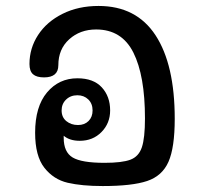

<svg xmlns="http://www.w3.org/2000/svg" viewBox="-20 -624 689 645"><path d="M567 -225Q567 -128 546 -80.5Q525 -33 474.5 -16Q424 1 325 1Q255 1 207.5 -10Q160 -21 129 -60.5Q98 -100 98 -178Q98 -266 138 -313.5Q178 -361 240 -361Q294 -361 322 -330.5Q350 -300 350 -253Q350 -210 321 -180.5Q292 -151 248 -151Q214 -151 194 -168V-161Q194 -113 224 -95Q254 -77 331 -77Q390 -77 418 -87.5Q446 -98 456.5 -129Q467 -160 467 -226Q467 -370 428 -447.5Q389 -525 303 -525Q249 -525 212.5 -492Q176 -459 176 -405Q176 -364 128 -364Q103 -364 91 -374.5Q79 -385 79 -409Q79 -462 108 -506.5Q137 -551 190 -577.5Q243 -604 311 -604Q438 -604 502.5 -505.5Q567 -407 567 -225ZM187 -253Q187 -230 203 -217Q219 -204 242 -204Q264 -204 277.5 -217.5Q291 -231 291 -253Q291 -276 276.5 -290Q262 -304 240 -304Q217 -304 202 -289.5Q187 -275 187 -253Z"/></svg>

Font: Mali Medium
Style: Regular
Weight: 500
Version: Version 1.000; ttfautohint (v1.6)